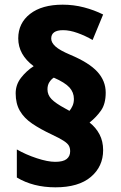

<svg xmlns="http://www.w3.org/2000/svg" viewBox="-20 -787 517 821"><path d="M47 -388Q47 -425 70 -454.5Q93 -484 124 -504Q58 -553 58 -623Q58 -688 108.5 -727.5Q159 -767 248 -767Q295 -767 339 -755.5Q383 -744 421 -725L376 -616Q345 -634 311.5 -646Q278 -658 250 -658Q199 -658 199 -622Q199 -605 217 -588.5Q235 -572 280 -553Q361 -519 396.5 -480Q432 -441 432 -391Q432 -343 412 -314.5Q392 -286 363 -263Q390 -242 405.5 -212.5Q421 -183 421 -145Q421 -75 368.5 -30.5Q316 14 217 14Q122 14 52 -28V-148Q90 -126 137 -110.5Q184 -95 216 -95Q250 -95 265 -107Q280 -119 280 -140Q280 -154 274.5 -164Q269 -174 252 -185Q235 -196 201 -212Q152 -235 117.5 -258.5Q83 -282 65 -313Q47 -344 47 -388ZM183 -405Q183 -381 200.5 -363Q218 -345 259 -323L277 -313Q284 -321 290 -334Q296 -347 296 -364Q296 -392 277 -413Q258 -434 210 -455Q199 -448 191 -435.5Q183 -423 183 -405Z"/></svg>

Font: Noto Sans Gujarati SemiCondensed Black
Style: Regular
Weight: 900
Width: 4
Designer: Jelle Bosma - Monotype Design Team, Universal Thirst
Foundry: Monotype Imaging Inc.
Version: Version 2.106; ttfautohint (v1.8.4.7-5d5b)